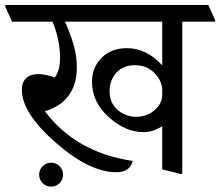

<svg xmlns="http://www.w3.org/2000/svg" viewBox="-47 -669 859 748"><path d="M585 -317.9Q585 -353 555.4 -384Q525.9 -415 478 -415Q432.6 -415 406.2 -385.5Q379.9 -356 379.9 -314.9Q379.9 -267.1 411.6 -240.5Q443.4 -213.9 483.4 -213.9Q524.9 -213.9 554.9 -239.7Q585 -265.6 585 -300.3ZM663.1 -584.5V5.9L658.7 9.3L585 -9.3V-176.8Q564 -164.6 546.9 -159.4Q529.8 -154.3 511.7 -154.3Q441.4 -154.3 376.5 -212.9Q311.5 -271.5 311.5 -350.1Q311.5 -406.7 349.1 -444.1Q386.7 -481.4 447.3 -481.4Q484.9 -481.4 519.5 -464.8Q554.2 -448.2 585 -414.6V-584.5H206.1Q226.6 -539.6 239.5 -495.1Q252.4 -450.7 252.4 -406.7Q252.4 -340.8 220.9 -297.4Q189.5 -253.9 127.9 -235.8Q185.5 -157.7 271.5 -108.2Q357.4 -58.6 470.2 -42Q463.9 -19 448 -8.5Q432.1 2 405.8 2Q301.8 2 169.9 -113.5Q38.1 -229 38.1 -319.3Q38.1 -348.6 54.9 -364.5Q71.8 -380.4 102.5 -380.4Q117.2 -380.4 133.3 -376.7Q149.4 -373 166 -366.7Q177.2 -381.3 182.1 -400.9Q187 -420.4 187 -445.3Q187 -474.6 180.2 -510.7Q173.3 -546.9 157.7 -584.5H0L-27.3 -645L-24.4 -649.4H764.6L792 -588.9L789.1 -584.5ZM105.5 11.2Q105.5 -7.8 119.1 -21.5Q132.8 -35.2 152.3 -35.2Q171.4 -35.2 185.1 -21.5Q198.7 -7.8 198.7 11.2Q198.7 30.8 185.1 44.4Q171.4 58.1 152.3 58.1Q132.8 58.1 119.1 44.4Q105.5 30.8 105.5 11.2Z"/></svg>

Font: Sitara
Style: Regular
Weight: 400
Designer: Neelakash Kshetrimayum
Foundry: Neelakash Kshetrimayum
Version: Version 1.000;PS Version 1.000;PS 1.0;hotconv 1.;hotconv 1.0